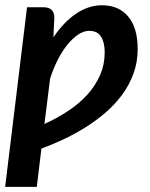

<svg xmlns="http://www.w3.org/2000/svg" viewBox="-20 -541 568 728"><path d="M502 -355C502 -408.7 490.1 -449.8 466.2 -478.2C442.4 -506.8 409.2 -521 366.5 -521C348.8 -521 331.7 -518.2 315 -512.5C298.3 -506.8 282.2 -498.7 266.8 -488C251.2 -477.3 236.4 -464.5 222.2 -449.5C208.1 -434.5 194.8 -417.8 182.5 -399.5L186 -473.5C186 -487.5 182.4 -497.7 175.2 -504C168.1 -510.3 158 -513.5 145 -513.5H82.5L-0.5 167.5H119.5L137 22.5C164 12.5 191.8 0.8 220.2 -12.5C248.8 -25.8 276.5 -40.9 303.5 -57.8C330.5 -74.6 356 -93.3 380 -114C404 -134.7 425.1 -157.3 443.2 -182C461.4 -206.7 475.8 -233.4 486.2 -262.2C496.8 -291.1 502 -322 502 -355ZM377 -342.5C377 -311.8 371.2 -283.2 359.8 -256.8C348.2 -230.2 332.4 -205.8 312.2 -183.2C292.1 -160.8 268 -140.2 240 -121.5C212 -102.8 181.5 -86 148.5 -71L170 -243C178 -268.3 187.7 -292.1 199 -314.2C210.3 -336.4 222.6 -355.6 235.8 -371.8C248.9 -387.9 262.5 -400.7 276.5 -410C290.5 -419.3 304.3 -424 318 -424C339 -424 354.1 -416.7 363.2 -402C372.4 -387.3 377 -367.5 377 -342.5Z"/></svg>

Font: Lato
Style: Bold Italic
Weight: 700
Italic angle: -7°
Designer: Lukasz Dziedzic
Foundry: tyPoland Lukasz Dziedzic
Version: Version 2.007; 2014-02-27